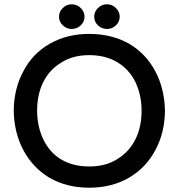

<svg xmlns="http://www.w3.org/2000/svg" viewBox="-20 -857 833 895"><path d="M255 -779Q255 -802 272.5 -819.5Q290 -837 314 -837Q339 -837 356.5 -819.5Q374 -802 374 -779Q374 -756 356.5 -739Q339 -722 314 -722Q290 -722 272.5 -739Q255 -756 255 -779ZM89 -525Q132 -608 212.5 -653.5Q293 -699 396 -699Q501 -699 582 -653Q660 -607 703.5 -525.5Q747 -444 749 -341Q748 -238 704 -157Q660 -74 580 -28Q500 18 396 18Q292 18 211 -28Q133 -75 89.5 -156Q46 -237 44 -341Q45 -444 89 -525ZM182 -207Q212 -145 266.5 -113Q321 -81 396 -81Q473 -81 526 -115Q582 -149 611 -207Q640 -265 640 -341Q640 -414 611 -475Q581 -535 526 -567.5Q471 -600 396 -600Q320 -600 267 -566Q212 -534 182.5 -476Q153 -418 153 -341Q153 -268 182 -207ZM479 -837Q503 -837 520.5 -819.5Q538 -802 538 -779Q538 -756 520.5 -739Q503 -722 479 -722Q454 -722 436.5 -739Q419 -756 419 -779Q419 -802 436.5 -819.5Q454 -837 479 -837Z"/></svg>

Font: 寒蝉全圆体 Bold
Style: Regular
Weight: 700
Designer: Warren2060
      Designed by Motoya company      

      [Varela Round]
      Joe Prince(Latin component); Avraham Cornf
Foundry: ChillType
Version: Version 3.200